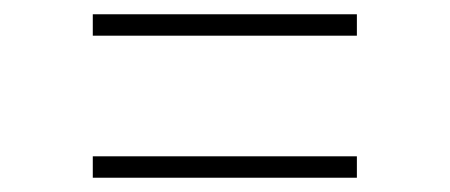

<svg xmlns="http://www.w3.org/2000/svg" viewBox="-20 -380 630 269"><path d="M110 -360H480V-330H110ZM110 -161H480V-131H110Z"/></svg>

Font: Athiti ExtraLight
Style: Regular
Weight: 275
Designer: CadsonDemak Team
Foundry: CadsonDemak
Version: Version 1.033